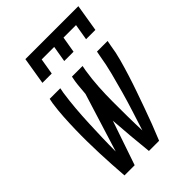

<svg xmlns="http://www.w3.org/2000/svg" viewBox="-217 -837 933 933"><g transform="rotate(-45 250.0 -370.0)"><path d="M75 0Q72 -41 69.5 -81.5Q67 -122 65.5 -163Q64 -204 63.5 -245Q63 -286 64 -327.5Q65 -369 67.5 -410.5Q70 -452 76 -494L81 -520H154L149 -494Q142 -446 138 -398Q134 -350 132 -302.5Q130 -255 128.5 -207.5Q127 -160 127 -112L221 -414Q223 -434 224.5 -454Q226 -474 229 -494L234 -520H307L302 -494Q294 -443 291 -392.5Q288 -342 288 -292Q288 -242 288.5 -192.5Q289 -143 291 -93Q307 -143 323 -193Q339 -243 353 -293Q367 -343 380 -393.5Q393 -444 401 -494L406 -520H479L474 -494Q468 -452 456.5 -410.5Q445 -369 432 -327.5Q419 -286 404.5 -245Q390 -204 375.5 -163Q361 -122 345.5 -81.5Q330 -41 313 0H243Q237 -57 232 -114Q227 -171 223 -228L145 0ZM111 -600 134 -740H498L475 -600H411L425 -683H339L325 -600H261L275 -683H189L175 -600Z"/></g></svg>

Font: Iosevka Fixed
Style: Italic
Weight: 400
Italic angle: -9°
Monospace: yes
Designer: Belleve Invis
Foundry: Belleve Invis
Version: Version 33.2.4